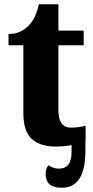

<svg xmlns="http://www.w3.org/2000/svg" viewBox="-20 -680 440 904"><path d="M240 10Q294 10 330 0Q366 -10 383 -18V-88Q347 -79 313 -79Q255 -79 255 -163V-467H374V-536H255V-660H163Q150 -599 120 -565Q106 -548 81 -534Q56 -520 20 -520V-467H90V-149Q90 -60 130.5 -25Q171 10 240 10ZM270 204Q382 204 382 32V-55H317V36Q317 114 257 114Q231 114 208 98Q195 113 195 140Q195 204 270 204Z"/></svg>

Font: Noto Serif SemiCondensed Extra
Style: Regular
Weight: 800
Width: 4
Designer: Monotype Design Team
Foundry: Monotype Imaging Inc.
Version: Version 1.002